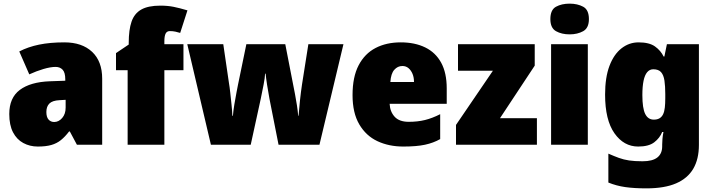

<svg xmlns="http://www.w3.org/2000/svg" viewBox="-20 -796 3920 1056"><path d="M334 -563Q431 -563 486.5 -511Q542 -459 542 -363V0H403L364 -73H360Q338 -44 315 -25.5Q292 -7 262 1.5Q232 10 188 10Q144 10 108 -9.5Q72 -29 51.5 -68.5Q31 -108 31 -169Q31 -258 89 -301.5Q147 -345 254 -349L339 -352V-360Q339 -397 324.5 -412.5Q310 -428 286 -428Q258 -428 219 -416.5Q180 -405 141 -387L86 -513Q134 -538 194.5 -550.5Q255 -563 334 -563ZM307 -245Q268 -243 251.5 -226.5Q235 -210 235 -180Q235 -152 247 -138.5Q259 -125 278 -125Q303 -125 322 -147Q341 -169 341 -204V-247Z M989 -410H884V0H682V-410H618V-504L688 -551V-560Q688 -632 703.5 -677Q719 -722 757 -743.5Q795 -765 862 -765Q902 -765 934.5 -758.5Q967 -752 1011 -739L971 -615Q959 -619 944.5 -622Q930 -625 914 -625Q898 -625 891 -611.5Q884 -598 884 -568V-553H989Z M1462 -253Q1455 -291 1449 -329Q1443 -367 1441 -391H1438Q1437 -368 1430 -331.5Q1423 -295 1414 -252L1359 0H1140L1010 -553H1208L1239 -341Q1243 -318 1246.5 -285.5Q1250 -253 1253.5 -219.5Q1257 -186 1258 -159H1261Q1263 -186 1269 -222Q1275 -258 1281 -289Q1287 -320 1289 -330L1335 -553H1549L1593 -327Q1597 -308 1602.5 -278.5Q1608 -249 1613 -217.5Q1618 -186 1620 -159H1622Q1625 -199 1630 -245Q1635 -291 1641 -331L1676 -553H1869L1737 0H1512Z M2184 -563Q2262 -563 2319 -535Q2376 -507 2406.5 -451Q2437 -395 2437 -310V-225H2123Q2125 -182 2150.5 -154Q2176 -126 2228 -126Q2277 -126 2317.5 -136Q2358 -146 2401 -168V-31Q2364 -10 2317.5 0Q2271 10 2198 10Q2119 10 2056 -19.5Q1993 -49 1956 -112Q1919 -175 1919 -273Q1919 -373 1952.5 -437Q1986 -501 2045.5 -532Q2105 -563 2184 -563ZM2193 -433Q2167 -433 2148.5 -412Q2130 -391 2127 -345H2257Q2257 -370 2249 -389.5Q2241 -409 2227 -421Q2213 -433 2193 -433Z M2933 0H2488V-109L2691 -407H2499V-553H2921V-435L2730 -146H2933Z M3213 -553V0H3011V-553ZM3113 -776Q3156 -776 3187.5 -759Q3219 -742 3219 -691Q3219 -642 3187.5 -624.5Q3156 -607 3113 -607Q3069 -607 3038 -624.5Q3007 -642 3007 -691Q3007 -742 3038 -759Q3069 -776 3113 -776Z M3492 -563Q3551 -563 3582.5 -540.5Q3614 -518 3630 -485H3634L3648 -553H3824V1Q3824 79 3793 132Q3762 185 3698.5 212.5Q3635 240 3535 240Q3468 240 3419 233Q3370 226 3326 208V49Q3358 63 3384 72.5Q3410 82 3440 86.5Q3470 91 3514 91Q3569 91 3595.5 70Q3622 49 3622 9V-1Q3622 -14 3623.5 -32Q3625 -50 3629 -70H3622Q3609 -37 3578.5 -13.5Q3548 10 3490 10Q3411 10 3359.5 -63Q3308 -136 3308 -276Q3308 -370 3332 -433.5Q3356 -497 3398 -530Q3440 -563 3492 -563ZM3573 -415Q3553 -415 3539.5 -399Q3526 -383 3519.5 -351.5Q3513 -320 3513 -273Q3513 -201 3528.5 -169.5Q3544 -138 3576 -138Q3595 -138 3607.5 -145.5Q3620 -153 3627 -167.5Q3634 -182 3636.5 -204Q3639 -226 3639 -256V-279Q3639 -322 3634.5 -352.5Q3630 -383 3616 -399Q3602 -415 3573 -415Z"/></svg>

Font: Noto Sans Display Black
Style: Regular
Weight: 900
Designer: Monotype Design Team
Foundry: Monotype Imaging Inc.
Version: Version 2.003